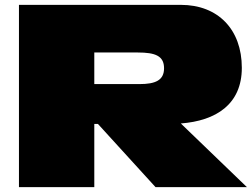

<svg xmlns="http://www.w3.org/2000/svg" viewBox="-20 -770 1037 790"><path d="M58 0H368V-260H383L620 0H996L724 -262C869 -273 975 -341 975 -491C975 -649 877 -750 724 -750H58ZM554 -424H368V-554H547C619 -554 655 -540 655 -489C655 -440 620 -424 554 -424Z"/></svg>

Font: Mattone Black
Style: Regular
Weight: 900
Width: 6
Designer: Nunzio Mazzaferro
Foundry: Collletttivo
Version: Version 2.000;Glyphs 3.2 (3217)